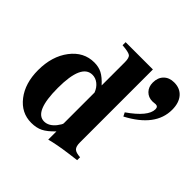

<svg xmlns="http://www.w3.org/2000/svg" viewBox="-180 -882 1070 1070"><g transform="rotate(45 355.0 -347.5)"><path d="M544 -374 533 -396Q642 -472 642 -529Q642 -550 623 -550Q620 -550 612 -549Q604 -548 599 -548Q567 -548 546.5 -569Q526 -590 526 -624Q526 -663 549 -686Q572 -709 610 -709Q657 -709 683.5 -678Q710 -647 710 -593Q710 -461 544 -374ZM534 -20 472 -12Q390 -1 339 13V-52Q304 -15 275 -0.5Q246 14 206 14Q127 14 76 -52Q25 -118 25 -221Q25 -330 79.5 -401.5Q134 -473 217 -473Q251 -473 277.5 -459.5Q304 -446 336 -411V-594Q336 -629 323 -638.5Q310 -648 260 -652V-676H475V-101Q475 -69 487.5 -57Q500 -45 534 -43ZM336 -112V-355Q325 -384 304 -400.5Q283 -417 258 -417Q173 -417 173 -229Q173 -42 251 -42Q287 -42 317 -79Q336 -104 336 -112Z"/></g></svg>

Font: STIX
Style: Bold
Weight: 700
Designer: MicroPress Inc., with final additions and corrections provided by Coen Hoffman, Elsevier (retired)
Version: Version 1.1.1